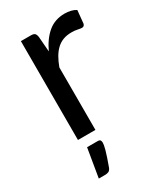

<svg xmlns="http://www.w3.org/2000/svg" viewBox="-180 -587 725 852"><g transform="rotate(-30 182.0 -161.0)"><path d="M155 -405Q179 -457 214 -486.2Q249 -515.5 299.5 -515.5Q315.5 -515.5 330.2 -512Q345 -508.5 356.5 -501L350 -434.5Q347 -422 335 -422Q328 -422 314.5 -425Q301 -428 284 -428Q260 -428 241.2 -421Q222.5 -414 207.8 -400.2Q193 -386.5 181.2 -366.2Q169.5 -346 160 -320V0H70.5V-506.5H121.5Q136 -506.5 141.5 -501Q147 -495.5 149 -482ZM143 48Q154.5 48 157.2 53.2Q160 58.5 160 64.5Q160 69 158.8 77.5Q157.5 86 153.8 99.2Q150 112.5 143.8 131.5Q137.5 150.5 128 176.5Q123 187.5 115.8 191Q108.5 194.5 96 194.5H65L89.5 48Z"/></g></svg>

Font: Lato 2
Style: Regular
Weight: 400
Designer: Lukasz Dziedzic with Adam Twardoch and Botio Nikoltchev
Foundry: tyPoland Lukasz Dziedzic
Version: Version 2.015; 2015-08-06; http://www.latofonts.com/